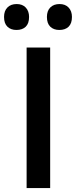

<svg xmlns="http://www.w3.org/2000/svg" viewBox="-48 -954 384 974"><path d="M87 0V-713H206.5V0ZM253 -802Q224.5 -802 207.2 -818.5Q190 -835 190 -868Q190 -899 207.2 -916.2Q224.5 -933.5 254 -933.5Q283.5 -933.5 300.2 -915.5Q317 -897.5 317 -868Q317 -835 300 -818.5Q283 -802 253 -802ZM35.5 -802Q7 -802 -10.2 -818.5Q-27.5 -835 -27.5 -868Q-27.5 -899 -10.2 -916.2Q7 -933.5 36.5 -933.5Q66 -933.5 82.8 -915.5Q99.5 -897.5 99.5 -868Q99.5 -835 82.5 -818.5Q65.5 -802 35.5 -802Z"/></svg>

Font: Heraclito Medium
Style: Regular
Weight: 500
Designer: Kostas Bartsokas (font) & Cristiano Sobral (main changes)
Foundry: Kostas Bartsokas (font) & Cristiano Sobral (main changes)
Version: Version 1.00;July 8, 2020;FontCreator 13.0.0.2655 64-bit